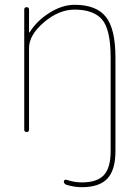

<svg xmlns="http://www.w3.org/2000/svg" viewBox="-20 -550 577 800"><path d="M81 -10V-510Q81 -520 91 -520Q101 -520 101 -510V-416Q101 -415 102 -415Q104 -415 104 -416Q133 -463 186 -496.5Q239 -530 291 -530Q381 -530 421 -480Q461 -430 461 -310V80Q461 158 427.5 194Q394 230 321 230Q290 230 257 220Q246 216 246 206Q246 202 249.5 200Q253 198 257 199Q288 210 321 210Q385 210 413 179.5Q441 149 441 80V-310Q441 -428 405 -469Q369 -510 291 -510Q225 -510 163 -457Q101 -404 101 -350V-10Q101 0 91 0Q81 0 81 -10Z"/></svg>

Font: Rounded Mplus 1c Thin
Style: Regular
Weight: 250
Version: Version 1.059.20150529